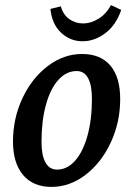

<svg xmlns="http://www.w3.org/2000/svg" viewBox="-20 -722 524 754"><path d="M31 -166Q31 -257 68 -336Q105 -415 167.5 -462.5Q230 -510 302 -510Q375 -510 413.5 -464.5Q452 -419 452 -333Q452 -242 415 -162.5Q378 -83 316 -35.5Q254 12 182 12Q110 12 70.5 -35Q31 -82 31 -166ZM341 -334Q341 -387 326 -415Q311 -443 281 -443Q240 -443 208.5 -407.5Q177 -372 160 -309Q143 -246 143 -165Q143 -112 158.5 -84Q174 -56 204 -56Q244 -56 275 -91Q306 -126 323.5 -189Q341 -252 341 -334ZM304 -560Q256 -560 220 -593.5Q184 -627 178 -687L219 -697Q228 -664 252 -647Q276 -630 306 -630Q337 -630 367 -648.5Q397 -667 416 -702L456 -683Q436 -624 394 -592Q352 -560 304 -560Z"/></svg>

Font: Andada Pro SemiBold
Style: Italic
Weight: 600
Italic angle: -6.99998°
Designer: Carolina Giovagnoli
Foundry: Huerta Tipografica
Version: Version 3.005